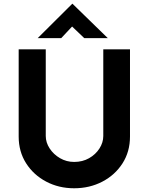

<svg xmlns="http://www.w3.org/2000/svg" viewBox="-20 -1000 796 1028"><path d="M225 -272Q225 -237 246 -205Q267 -173 301.5 -153Q336 -133 377 -133Q422 -133 457 -153Q492 -173 512.5 -205Q533 -237 533 -272V-736H676V-269Q676 -188 636 -125.5Q596 -63 528 -27.5Q460 8 377 8Q295 8 227.5 -27.5Q160 -63 120 -125.5Q80 -188 80 -269V-736H225ZM431 -796 366 -858 308 -796H182L367 -980H368L557 -796Z"/></svg>

Font: Reem Kufi Ink
Style: Bold
Weight: 700
Designer: Khaled Hosny
Version: Version 1.002